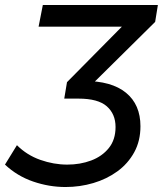

<svg xmlns="http://www.w3.org/2000/svg" viewBox="-113 -550 662 771"><path d="M150 201Q84 201 20 179Q-44 157 -93 111L-45 33Q-5 73 49 92Q103 111 157 111Q209 111 253 94.5Q297 78 324 44.5Q351 11 351 -40Q351 -92 316 -123Q281 -154 202 -154H145L156 -220L416 -483L424 -443H42L59 -530H521L510 -462L243 -198L202 -225H224Q335 -225 393 -177.5Q451 -130 451 -43Q451 16 426 61.5Q401 107 358.5 138Q316 169 262 185Q208 201 150 201Z"/></svg>

Font: MOST Montserrat Medium
Style: Italic
Weight: 500
Italic angle: -11.3°
Designer: Julieta Ulanovsky
Foundry: Julieta Ulanovsky
Version: Version 8.000;March 11, 2024;FontCreator 15.0.0.2926 64-bit